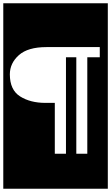

<svg xmlns="http://www.w3.org/2000/svg" viewBox="-32 -937 677 1170"><path d="M-12 -917H625V213H-12ZM251 -650Q138 -650 83 -601Q28 -552 28 -484Q28 -389 90.5 -349.5Q153 -310 245 -310H302V0H370V-588H433V0H500V-588H576V-650Z"/></svg>

Font: Zilla Slab Highlight Regular
Style: Regular
Weight: 400
Designer: Typotheque Type Foundry
Foundry: Typotheque type foundry
Version: Version 1.1; 2017; ttfautohint (v1.6)